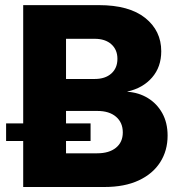

<svg xmlns="http://www.w3.org/2000/svg" viewBox="-20 -748 713 768"><path d="M72.8 0V-727.5H375.5Q496.6 -727.5 560.8 -676.3Q625 -625 625 -543Q625 -480 588.1 -437.7Q551.3 -395.5 489.7 -381.8V-380.9Q535.2 -377.9 571.5 -355.7Q607.9 -333.5 629.2 -295.2Q650.4 -256.8 650.4 -205.6Q650.4 -145.5 620.8 -99.1Q591.3 -52.7 534.9 -26.4Q478.5 0 397.5 0ZM244.1 -134.8H368.7Q416.5 -134.8 443.8 -157Q471.2 -179.2 471.2 -218.3Q471.2 -257.8 444.1 -281Q417 -304.2 369.6 -304.2H244.1ZM244.1 -432.1H358.9Q400.9 -432.1 425.3 -453.9Q449.7 -475.6 449.7 -512.7Q449.7 -549.3 425.3 -571Q400.9 -592.8 358.9 -592.8H244.1ZM4.4 -184.1V-254.4H342.3V-184.1Z"/></svg>

Font: Inter Display ExtraBold
Style: Regular
Weight: 800
Designer: Rasmus Andersson
Foundry: rsms
Version: Version 4.000;git-a52131595